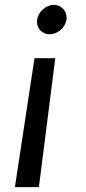

<svg xmlns="http://www.w3.org/2000/svg" viewBox="-20 -559 352 785"><path d="M41 206H139L206 -321H121ZM132 -479C127 -446 150 -419 183 -419C216 -419 247 -446 252 -479C256 -511 233 -539 200 -539C168 -539 136 -511 132 -479Z"/></svg>

Font: Mluvka Medium
Style: Italic
Weight: 500
Italic angle: -8°
Designer: Modified by Jiří Krblich, Original typeface by Gumpita Rahayu
Foundry: Gumpita Rahayu & Jiří Krblich
Version: Version 2.000;Glyphs 3.1.1 (3134)